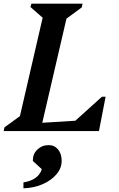

<svg xmlns="http://www.w3.org/2000/svg" viewBox="-46 -710 643 1040"><path d="M-26 0 -22 -20 62 -81 185 -614 119 -672 124 -690H401L397 -670L314 -609L183 -45L362 -56L506 -186H526L490 0ZM81 310V278Q121 272 147 253Q173 234 180 206L132 162V157Q132 123 157 99.5Q182 76 218 76Q249 76 268.5 99.5Q288 123 288 161Q288 201 260 234Q232 267 185.5 287.5Q139 308 81 310Z"/></svg>

Font: Platypi Medium
Style: Italic
Weight: 500
Italic angle: -13°
Designer: David Sargent
Foundry: Bolt Cutter Type
Version: Version 1.200; ttfautohint (v1.8.4.7-5d5b)